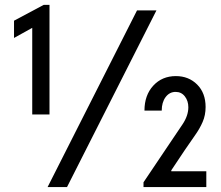

<svg xmlns="http://www.w3.org/2000/svg" viewBox="-20 -762 899 782"><path d="M111.3 -295.9V-679.7L125 -656.2L37.1 -607.4V-677.7L158.2 -742.2H181.6V-295.9ZM173.8 0 538.1 -719.7H617.2L252.9 0ZM564.5 0V-19.5L670.9 -177.7Q699.7 -220.2 723.4 -255.6Q747.1 -291 747.1 -325.2Q747.1 -351.1 732.9 -369.4Q718.8 -387.7 695.3 -387.7Q670.4 -387.7 654.5 -366.5Q638.7 -345.2 638.7 -311.5H568.4Q568.4 -374 604.2 -413.1Q640.1 -452.1 696.3 -452.1Q748.5 -452.1 783 -417.7Q817.4 -383.3 817.4 -326.2Q817.4 -293 805.4 -265.4Q793.5 -237.8 773.9 -210.4Q754.4 -183.1 732.4 -150.4L677.7 -68.4V-64.5H728.5H820.3V0Z"/></svg>

Font: Reddit Sans Condensed
Style: Regular
Weight: 400
Designer: Stephen Hutchings
Foundry: Reddit
Version: Version 1.014